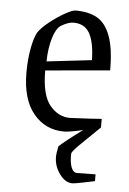

<svg xmlns="http://www.w3.org/2000/svg" viewBox="-50 -495 496 736"><g transform="rotate(5 198.5 -126.5)"><path d="M225 -45 304 -49 347 -52V-19Q294 32 268 58Q242 84 242 91Q241 124 248.5 143.5Q256 163 271 163L342 162V188Q337 189 301 196.5Q265 204 256 204Q229 204 207 174Q185 144 185 109Q185 93 191 67Q217 43 280 -3Q227 9 207 9Q135 9 89.5 -46Q44 -101 44 -204Q44 -253 51.5 -294.5Q59 -336 71 -359Q84 -379 113 -402Q142 -425 170.5 -441Q199 -457 211 -457Q262 -457 294.5 -438.5Q327 -420 345 -372.5Q363 -325 363 -240L115 -218Q115 -124 147.5 -84.5Q180 -45 225 -45ZM117 -253 290 -273Q289 -340 270 -375Q251 -410 207 -410Q187 -410 159 -393Q141 -381 129.5 -342.5Q118 -304 117 -253Z"/></g></svg>

Font: Grenze Light
Style: Regular
Weight: 300
Designer: Renata Polastri
Foundry: Omnibus-Type
Version: Version 1.002; ttfautohint (v1.8)